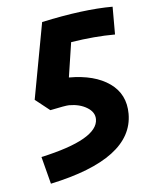

<svg xmlns="http://www.w3.org/2000/svg" viewBox="-50 -687 584 757"><g transform="rotate(-5 242.0 -309.0)"><path d="M144 -261 86 -307 142 -610Q309 -646 424 -646V-536Q344 -536 249 -521Q248 -511 228 -383Q330 -383 390 -340.5Q450 -298 450 -220Q450 -42 121 28L93 -80Q320 -130 320 -210Q320 -238 290.5 -256Q261 -274 219 -274Q206 -274 144 -261Z"/></g></svg>

Font: Boogaloo
Style: Regular
Weight: 400
Designer: John Vargas Beltran
Foundry: John Vargas Beltran
Version: Version 1.001